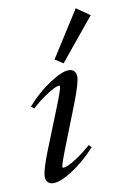

<svg xmlns="http://www.w3.org/2000/svg" viewBox="-79 -713 499 771"><g transform="rotate(-10 170.0 -327.0)"><path d="M199.2 -455.6 166 -477.1 285.6 -665 339.8 -627ZM76.2 11.2Q61.5 11.2 53.5 2.9Q45.4 -5.4 45.4 -20Q45.4 -46.9 77.6 -127L142.6 -289.6Q168.9 -355 168.9 -366.7Q168.9 -370.6 165 -370.6Q159.2 -370.6 145.5 -364.5Q131.8 -358.4 105.7 -340.6Q79.6 -322.8 51.3 -297.4L40 -307.6Q83 -356.9 134.5 -390.9Q186 -424.8 213.4 -424.8Q228 -424.8 236.1 -416.5Q244.1 -408.2 244.1 -393.6Q244.1 -368.7 212.9 -288.1L148.4 -124Q122.1 -57.1 122.1 -46.9Q122.1 -43 126 -43Q132.8 -43 145 -47.9Q157.2 -52.7 183.8 -70.1Q210.4 -87.4 241.7 -114.7L251.5 -104Q205.1 -53.2 155.3 -21Q105.5 11.2 76.2 11.2Z"/></g></svg>

Font: Elstob 18pt
Style: Italic
Weight: 400
Italic angle: -20°
Designer: Peter S. Baker
Version: Version 1.015